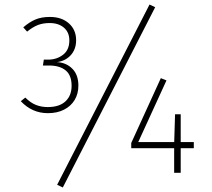

<svg xmlns="http://www.w3.org/2000/svg" viewBox="-20 -765 940 850"><path d="M201 -690Q253 -690 285 -661.5Q317 -633 317 -587Q317 -547 293.5 -521Q270 -495 232 -490Q273 -488 300 -461Q327 -434 327 -386Q327 -350 310.5 -322.5Q294 -295 263.5 -279.5Q233 -264 192 -264Q122 -264 72 -317L92 -333Q115 -310 139 -300.5Q163 -291 191 -291Q243 -291 270 -316.5Q297 -342 297 -385Q297 -432 270.5 -453.5Q244 -475 197 -475H170L174 -501H193Q231 -501 259 -522.5Q287 -544 287 -586Q287 -622 263 -642.5Q239 -663 200 -663Q171 -663 148.5 -654.5Q126 -646 100 -625L83 -644Q111 -668 137.5 -679Q164 -690 201 -690ZM642 -745 667 -733 258 65 233 53ZM692 -419 717 -409 592 -136H838V-109H561V-132ZM780 -259V0H751V-129L755 -259Z"/></svg>

Font: Firava
Style: Regular
Weight: 400
Designer: Carrois Corporate & Edenspiekermann AG
Foundry: Greg Finn Gibson
Version: Version 5.000